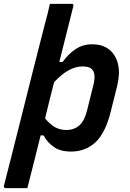

<svg xmlns="http://www.w3.org/2000/svg" viewBox="-53 -777 673 997"><path d="M425 -547Q481 -547 515 -519Q549 -491 560 -443Q571 -395 556 -333L522 -197Q494 -85 442 -37.5Q390 10 316 10Q261 10 227 -13.5Q193 -37 173 -74H158Q139 4 121 74Q103 144 89 200H-24Q-28 200 -31 196.5Q-34 193 -33 189Q-17 127 4.5 42Q26 -43 50 -138.5Q74 -234 98 -329.5Q122 -425 143.5 -509.5Q165 -594 181 -656Q189 -684 195 -709Q201 -734 206 -757H320Q325 -757 327.5 -753.5Q330 -750 328 -746Q313 -687 294.5 -612.5Q276 -538 255 -455H272Q301 -496 339 -521.5Q377 -547 425 -547ZM375 -432Q303 -432 228 -350Q216 -303 204 -256Q192 -209 181 -162Q209 -129 234.5 -115.5Q260 -102 292 -102Q332 -102 359 -126Q386 -150 399 -203L433 -340Q446 -396 424 -418Q411 -432 375 -432Z"/></svg>

Font: Recursive Sn Lnr St SmB
Style: Italic
Weight: 600
Italic angle: -15°
Version: Version 1.079;hotconv 1.0.112;makeotfexe 2.5.65598; ttfautoh